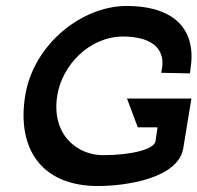

<svg xmlns="http://www.w3.org/2000/svg" viewBox="-20 -610 659 641"><path d="M307 11C400 11 576 -14 592 -116L619 -281H404L440 -185H506L499 -138C494 -111 417 -92 324 -92C237 -92 151 -161 171 -290C187 -393 279 -488 391 -488C480 -488 532 -452 521 -382L518 -367L614 -365L616 -380C636 -506 569 -590 402 -590C255 -590 92 -464 64 -290C36 -115 117 11 307 11Z"/></svg>

Font: Charger Pro
Style: BlkExtObl
Weight: 900
Designer: Jasper
Foundry: Cannot Into Space Fonts
Version: Version 1.09